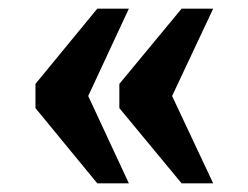

<svg xmlns="http://www.w3.org/2000/svg" viewBox="-20 -492 574 444"><path d="M400 -68 256 -242V-298L400 -472H473L378 -270L473 -68ZM205 -68 62 -242V-298L205 -472H278L184 -270L278 -68Z"/></svg>

Font: Noto Serif Ethiopic SemiCondensed ExtraBold
Style: Regular
Weight: 800
Width: 4
Designer: Monotype Design Team
Foundry: Monotype Imaging Inc.
Version: Version 2.102; ttfautohint (v1.8.4.7-5d5b)